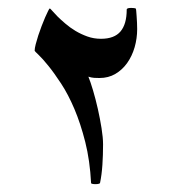

<svg xmlns="http://www.w3.org/2000/svg" viewBox="-20 -406 445 492"><path d="M331.5 -331.5Q331.5 -307.6 325 -284.9Q318.4 -262.2 305.9 -244.6Q293.5 -227.1 275.6 -216.6Q257.8 -206.1 234.9 -206.1Q228 -206.1 221.2 -206.5Q214.4 -207 206.5 -209.5Q211.9 -196.3 218.5 -174.1Q225.1 -151.9 230.7 -127Q236.3 -102.1 240.2 -77.6Q244.1 -53.2 244.1 -36.1Q244.1 -8.8 242.4 16.6Q240.7 42 236.3 63Q236.3 64 233.2 64.9Q230 65.9 225.1 65.9Q220.2 65.9 216.8 65.2Q213.4 64.5 213.4 63Q210.4 5.4 198.5 -42Q186.5 -89.4 170.7 -126.7Q154.8 -164.1 136.7 -191.7Q118.7 -219.2 103.8 -237.5Q88.9 -255.9 78.9 -265.4Q68.8 -274.9 68.8 -275.9Q68.8 -282.2 71.5 -292.7Q74.2 -303.2 78.1 -315.2Q82 -327.1 86.7 -339.4Q91.3 -351.6 95.7 -361.6Q100.1 -371.6 103.3 -377.9Q106.4 -384.3 107.4 -384.3Q108.9 -384.3 113.8 -378.4Q118.7 -372.6 127.2 -364Q135.7 -355.5 147.5 -345.5Q159.2 -335.4 173.3 -326.9Q187.5 -318.4 203.9 -312.5Q220.2 -306.6 238.8 -306.6Q272.9 -306.6 288.8 -325.4Q304.7 -344.2 304.7 -381.3Q304.7 -383.8 307.9 -384.8Q311 -385.7 316.4 -385.7Q318.8 -385.7 323.2 -385.3Q327.6 -384.8 328.1 -383.8Q328.6 -383.3 329.1 -377.7Q329.6 -372.1 330.1 -364.3Q330.6 -356.4 331.1 -347.7Q331.5 -338.9 331.5 -331.5Z"/></svg>

Font: Scheherazade
Style: Bold
Weight: 700
Version: Version 2.100 (build 932/914)